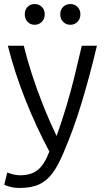

<svg xmlns="http://www.w3.org/2000/svg" viewBox="-20 -745 522 953"><path d="M77 188Q52 188 30 182Q8 176 1 172L16 111Q22 114 41 119.5Q60 125 79 125Q134 125 167 99Q200 73 225 7Q161 -112 106.5 -249Q52 -386 19 -518H98Q113 -456 137 -381Q161 -306 192.5 -226.5Q224 -147 261 -70Q289 -149 310 -219.5Q331 -290 349 -362.5Q367 -435 386 -518H461Q427 -373 385.5 -236Q344 -99 294 16Q269 76 241 114Q213 152 174.5 170Q136 188 77 188ZM329 -622Q308 -622 293.5 -636.5Q279 -651 279 -674Q279 -697 293.5 -711Q308 -725 329 -725Q350 -725 364.5 -711Q379 -697 379 -674Q379 -651 364.5 -636.5Q350 -622 329 -622ZM152 -622Q131 -622 117 -636.5Q103 -651 103 -674Q103 -697 117 -711Q131 -725 152 -725Q173 -725 187.5 -711Q202 -697 202 -674Q202 -651 187.5 -636.5Q173 -622 152 -622Z"/></svg>

Font: Ubuntu Sans
Style: Regular
Weight: 400
Designer: Dalton Maag Ltd
Foundry: Dalton Maag Ltd
Version: Version 1.006; ttfautohint (v1.8.4.7-5d5b)